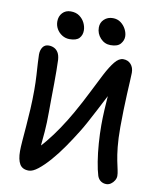

<svg xmlns="http://www.w3.org/2000/svg" viewBox="-100 -1015 920 1108"><g transform="rotate(10 359.5 -461.5)"><path d="M145 14Q107 14 91.5 -12.5Q76 -39 76 -89Q76 -111 79 -149Q82 -187 86 -235.5Q90 -284 93 -338.5Q96 -393 96 -449Q96 -494 93.5 -535Q91 -576 89 -607.5Q87 -639 87 -656Q87 -682 99 -699.5Q111 -717 134 -717Q151 -717 165.5 -710Q180 -703 189.5 -687.5Q199 -672 201 -645Q202 -618 202.5 -581.5Q203 -545 202.5 -504.5Q202 -464 201.5 -421.5Q201 -379 201 -339Q201 -274 197 -224Q193 -174 189 -136Q185 -98 185 -67L146 -98Q183 -131 217.5 -173Q252 -215 284.5 -263.5Q317 -312 346 -363Q384 -430 415 -492.5Q446 -555 472 -605Q498 -655 522 -684.5Q546 -714 571 -714Q599 -714 616 -695Q633 -676 633 -645Q633 -630 631 -596.5Q629 -563 627 -518.5Q625 -474 623.5 -424Q622 -374 622 -326Q622 -257 627 -209.5Q632 -162 638.5 -130.5Q645 -99 649.5 -79Q654 -59 654 -44Q654 -31 646 -17.5Q638 -4 625.5 4.5Q613 13 599 13Q581 13 567 3.5Q553 -6 546 -25Q536 -57 528 -106.5Q520 -156 516 -211.5Q512 -267 512 -317Q512 -359 514.5 -406.5Q517 -454 520.5 -498Q524 -542 527 -575Q530 -608 532 -620L573 -598Q566 -581 550.5 -549.5Q535 -518 515 -479Q495 -440 473.5 -399Q452 -358 432 -321Q412 -284 396 -259Q367 -212 333.5 -163.5Q300 -115 265 -75Q230 -35 199 -10.5Q168 14 145 14ZM484 -781Q449 -781 424.5 -807.5Q400 -834 400 -870Q400 -899 420.5 -918Q441 -937 471 -937Q498 -937 517.5 -922.5Q537 -908 548 -886.5Q559 -865 559 -844Q559 -821 542 -801Q525 -781 484 -781ZM245 -774Q221 -774 201 -786.5Q181 -799 169.5 -819Q158 -839 158 -863Q158 -893 176.5 -913Q195 -933 225 -933Q256 -933 276.5 -918Q297 -903 307.5 -881Q318 -859 318 -837Q318 -810 301.5 -792Q285 -774 245 -774Z"/></g></svg>

Font: Shantell Sans Medium
Style: Regular
Weight: 500
Designer: Stephen Nixon, Anya Danilova, Shantell Martin
Foundry: Arrow Type
Version: Version 1.011;[c5ecc13dd]